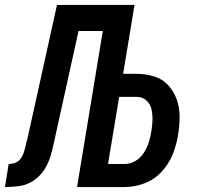

<svg xmlns="http://www.w3.org/2000/svg" viewBox="-62 -755 802 775"><path d="M-42 0Q-13 0 16.5 -4Q46 -8 72.5 -25.5Q99 -43 116 -69Q133 -95 141.5 -123.5Q150 -152 156 -181L255 -630H353L249 0H442Q481 0 521 -15Q561 -30 590.5 -62Q620 -94 635.5 -133Q651 -172 657 -212Q663 -248 663 -284Q663 -320 651.5 -353Q640 -386 617 -411Q594 -436 560 -446.5Q526 -457 490 -457H435L481 -735H168L50 -201Q46 -187 43 -173Q40 -159 36 -145Q32 -131 24 -118Q16 -105 2 -99Q-12 -93 -27 -93ZM441 -93H374L419 -364H490Q513 -364 529 -349.5Q545 -335 549.5 -314Q554 -293 553.5 -271Q553 -249 549 -226Q546 -204 539 -182Q532 -160 519 -139Q506 -118 485 -105.5Q464 -93 441 -93Z"/></svg>

Font: Iosevka Sparkle Oblique
Style: Bold
Weight: 700
Italic angle: -9°
Designer: Belleve Invis
Foundry: Belleve Invis
Version: Version 4.5.0; ttfautohint (v1.8.3)